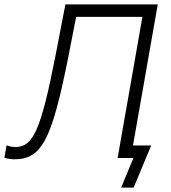

<svg xmlns="http://www.w3.org/2000/svg" viewBox="-47 -720 779 875"><path d="M17 6C142 6 188 -77 264 -459L300 -643H602L489 0H561L505 135H562L642 -57H559L672 -700H251L207 -472C139 -122 103 -50 23 -50C8 -50 -5 -53 -17 -58L-27 -1C-13 3 1 6 17 6Z"/></svg>

Font: Fixel Display 20240404 Light
Style: Italic
Weight: 300
Italic angle: -10°
Designer: AlfaBravo + MacPaw
Foundry: Kyrylo Tkachov, Marchela Mozhyna, Serhii Makarenko, Maria Weinstein, Zakhar Kryvoshyya
Version: Version 1.211;Glyphs 3.2 (3225)